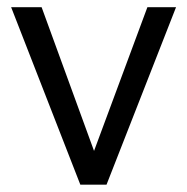

<svg xmlns="http://www.w3.org/2000/svg" viewBox="-20 -506 512 526"><path d="M200.1 0 10.5 -486.3H94L251.8 -53.7H223.2L383.8 -486.3H462.3L271.8 0Z"/></svg>

Font: Nunito Sans 12pt ExtraLight SemiCondensed
Style: Regular
Weight: 200
Width: 4
Version: Version 3.101;gftools[0.9.27]